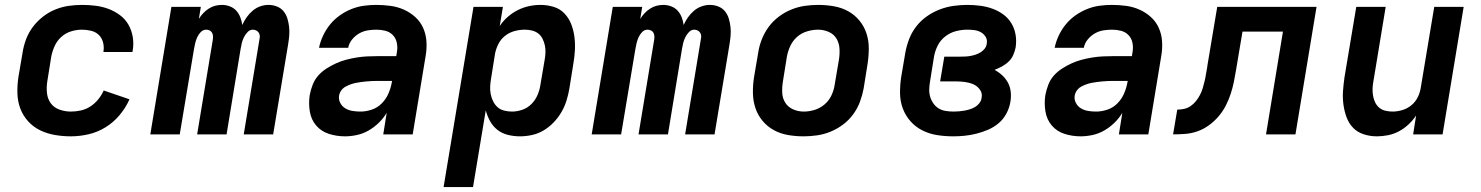

<svg xmlns="http://www.w3.org/2000/svg" viewBox="-20 -548 6040 783"><path d="M269 8Q236 8 204 2.5Q172 -3 144 -16.5Q116 -30 95 -53Q74 -76 63 -105Q52 -134 51 -167Q50 -200 55 -233L72 -333Q76 -360 86 -387Q96 -414 113.5 -437.5Q131 -461 154.5 -479.5Q178 -498 205 -509Q232 -520 259.5 -524Q287 -528 314 -528Q343 -528 370.5 -524.5Q398 -521 423 -511.5Q448 -502 469.5 -486Q491 -470 504 -447Q517 -424 521.5 -396.5Q526 -369 521 -341Q521 -340 520.5 -338.5Q520 -337 520 -336H402Q402 -337 402 -337.5Q402 -338 402 -338Q405 -358 400 -376Q395 -394 382.5 -406Q370 -418 351.5 -422.5Q333 -427 314 -427Q292 -427 269.5 -420Q247 -413 229.5 -397Q212 -381 202.5 -359.5Q193 -338 189 -317L173 -217Q169 -192 171.5 -168.5Q174 -145 187 -127Q200 -109 222.5 -101Q245 -93 269 -93Q289 -93 309.5 -97.5Q330 -102 348 -113.5Q366 -125 380 -142Q394 -159 403 -179L508 -143Q493 -109 468 -79Q443 -49 410.5 -29Q378 -9 341.5 -0.5Q305 8 269 8Z M593 0 679 -520H799L791 -471Q799 -484 809 -494.5Q819 -505 831.5 -513Q844 -521 857.5 -524.5Q871 -528 885 -528Q902 -528 917.5 -522Q933 -516 943.5 -504.5Q954 -493 960 -477.5Q966 -462 968 -446Q975 -462 985.5 -477Q996 -492 1010 -504Q1024 -516 1041 -522Q1058 -528 1075 -528Q1093 -528 1109.5 -521.5Q1126 -515 1136.5 -502Q1147 -489 1152 -472.5Q1157 -456 1159 -438.5Q1161 -421 1159.5 -403Q1158 -385 1155 -367L1094 0H974L1038 -387Q1040 -395 1039.5 -402Q1039 -409 1035 -415Q1031 -421 1024.5 -424Q1018 -427 1011 -427Q999 -427 989.5 -417Q980 -407 974.5 -395.5Q969 -384 966 -372Q963 -360 961 -347L904 0H784L848 -387Q849 -395 848.5 -402Q848 -409 844.5 -415Q841 -421 834.5 -424Q828 -427 821 -427Q808 -427 798.5 -417Q789 -407 784 -395.5Q779 -384 776 -372Q773 -360 771 -347L713 0Z M1387 8Q1353 8 1321.5 -2Q1290 -12 1269.5 -36Q1249 -60 1243.5 -93Q1238 -126 1243 -160Q1247 -181 1255 -202Q1263 -223 1277.5 -239.5Q1292 -256 1311.5 -268.5Q1331 -281 1351 -290Q1371 -299 1392 -304.5Q1413 -310 1434.5 -313.5Q1456 -317 1477 -318Q1498 -319 1518 -319H1596L1599 -338Q1602 -356 1598 -374.5Q1594 -393 1581.5 -405.5Q1569 -418 1551.5 -422.5Q1534 -427 1515 -427Q1497 -427 1479 -424Q1461 -421 1444.5 -411.5Q1428 -402 1415.5 -386.5Q1403 -371 1400 -353H1281Q1286 -378 1297.5 -402.5Q1309 -427 1326 -448Q1343 -469 1365.5 -485Q1388 -501 1413 -511Q1438 -521 1463.5 -524.5Q1489 -528 1514 -528Q1544 -528 1573 -524Q1602 -520 1627.5 -508.5Q1653 -497 1673.5 -478.5Q1694 -460 1705.5 -434.5Q1717 -409 1719 -380Q1721 -351 1716 -321L1663 0H1543L1557 -88Q1544 -66 1525 -47.5Q1506 -29 1483.5 -16Q1461 -3 1436 2.5Q1411 8 1387 8ZM1450 -93Q1473 -93 1496.5 -101Q1520 -109 1537.5 -127Q1555 -145 1564.5 -167.5Q1574 -190 1578 -213L1579 -218H1518Q1508 -218 1497 -217.5Q1486 -217 1475 -216Q1464 -215 1453 -213.5Q1442 -212 1431.5 -210Q1421 -208 1410 -204Q1399 -200 1389 -194.5Q1379 -189 1372 -179.5Q1365 -170 1363 -159Q1360 -143 1367.5 -128.5Q1375 -114 1388.5 -106Q1402 -98 1418 -95.5Q1434 -93 1450 -93Z M1789 215 1911 -520H2031L2018 -442Q2032 -463 2051 -479.5Q2070 -496 2092 -507Q2114 -518 2137.5 -523Q2161 -528 2184 -528Q2212 -528 2238 -520Q2264 -512 2282 -493Q2300 -474 2309.5 -449.5Q2319 -425 2322.5 -398Q2326 -371 2324.5 -343Q2323 -315 2318 -287L2302 -187Q2298 -163 2290.5 -138.5Q2283 -114 2270 -91.5Q2257 -69 2238.5 -49.5Q2220 -30 2197.5 -16.5Q2175 -3 2150 2.5Q2125 8 2101 8Q2075 8 2051 2Q2027 -4 2008.5 -18.5Q1990 -33 1978.5 -54Q1967 -75 1961 -98L1909 215ZM2068 -93Q2089 -93 2110.5 -100.5Q2132 -108 2148 -124.5Q2164 -141 2172.5 -161.5Q2181 -182 2184 -203L2201 -303Q2204 -319 2204.5 -334Q2205 -349 2202 -363Q2199 -377 2192.5 -390Q2186 -403 2175 -411.5Q2164 -420 2149.5 -423.5Q2135 -427 2120 -427Q2100 -427 2079 -421.5Q2058 -416 2040.5 -402.5Q2023 -389 2013 -369.5Q2003 -350 1999 -330L1983 -230Q1980 -213 1979 -197Q1978 -181 1981 -165Q1984 -149 1991 -135Q1998 -121 2009 -111Q2020 -101 2036 -97Q2052 -93 2068 -93Z M2393 0 2479 -520H2599L2591 -471Q2599 -484 2609 -494.5Q2619 -505 2631.5 -513Q2644 -521 2657.5 -524.5Q2671 -528 2685 -528Q2702 -528 2717.5 -522Q2733 -516 2743.5 -504.5Q2754 -493 2760 -477.5Q2766 -462 2768 -446Q2775 -462 2785.5 -477Q2796 -492 2810 -504Q2824 -516 2841 -522Q2858 -528 2875 -528Q2893 -528 2909.5 -521.5Q2926 -515 2936.5 -502Q2947 -489 2952 -472.5Q2957 -456 2959 -438.5Q2961 -421 2959.5 -403Q2958 -385 2955 -367L2894 0H2774L2838 -387Q2840 -395 2839.5 -402Q2839 -409 2835 -415Q2831 -421 2824.5 -424Q2818 -427 2811 -427Q2799 -427 2789.5 -417Q2780 -407 2774.5 -395.5Q2769 -384 2766 -372Q2763 -360 2761 -347L2704 0H2584L2648 -387Q2649 -395 2648.5 -402Q2648 -409 2644.5 -415Q2641 -421 2634.5 -424Q2628 -427 2621 -427Q2608 -427 2598.5 -417Q2589 -407 2584 -395.5Q2579 -384 2576 -372Q2573 -360 2571 -347L2513 0Z M3257 8Q3224 8 3193 2.5Q3162 -3 3135.5 -17.5Q3109 -32 3089.5 -55.5Q3070 -79 3060.5 -108Q3051 -137 3050.5 -169Q3050 -201 3055 -233L3072 -333Q3076 -360 3086.5 -387Q3097 -414 3114.5 -438Q3132 -462 3156 -480Q3180 -498 3207 -509Q3234 -520 3261.5 -524Q3289 -528 3317 -528Q3349 -528 3380.5 -522.5Q3412 -517 3438.5 -502.5Q3465 -488 3484.5 -464.5Q3504 -441 3513.5 -412Q3523 -383 3523 -351Q3523 -319 3518 -287L3502 -187Q3497 -160 3487 -133Q3477 -106 3459.5 -82Q3442 -58 3418 -40Q3394 -22 3367 -11Q3340 0 3312 4Q3284 8 3257 8ZM3258 -93Q3280 -93 3302.5 -100Q3325 -107 3343 -122.5Q3361 -138 3371 -159.5Q3381 -181 3384 -203L3401 -303Q3405 -327 3403.5 -350Q3402 -373 3391 -391Q3380 -409 3359.5 -418Q3339 -427 3316 -427Q3294 -427 3271 -420Q3248 -413 3230.5 -397.5Q3213 -382 3203 -360.5Q3193 -339 3189 -317L3173 -217Q3169 -193 3170 -170Q3171 -147 3182.5 -129Q3194 -111 3214.5 -102Q3235 -93 3258 -93Z M3868 8Q3834 8 3802 3Q3770 -2 3742 -16Q3714 -30 3693.5 -53Q3673 -76 3662 -105Q3651 -134 3650.5 -167Q3650 -200 3655 -233L3672 -333Q3677 -361 3687.5 -388.5Q3698 -416 3716.5 -440Q3735 -464 3760 -481.5Q3785 -499 3812.5 -509.5Q3840 -520 3868.5 -524Q3897 -528 3925 -528Q3952 -528 3978 -524.5Q4004 -521 4027.5 -512.5Q4051 -504 4071 -489.5Q4091 -475 4104 -454Q4117 -433 4121.5 -407.5Q4126 -382 4122 -355Q4119 -340 4112.5 -324.5Q4106 -309 4093.5 -297Q4081 -285 4066 -277Q4051 -269 4036 -263Q4053 -254 4067.5 -240.5Q4082 -227 4091 -210Q4100 -193 4102 -172Q4104 -151 4100 -130Q4096 -107 4084 -84.5Q4072 -62 4052.5 -45.5Q4033 -29 4009.5 -19Q3986 -9 3962.5 -3Q3939 3 3915 5.5Q3891 8 3868 8ZM3869 -93Q3880 -93 3891.5 -94Q3903 -95 3914 -97Q3925 -99 3936 -102.5Q3947 -106 3957 -112Q3967 -118 3974.5 -128Q3982 -138 3983 -149Q3987 -167 3976.5 -182Q3966 -197 3950 -204Q3934 -211 3916 -213.5Q3898 -216 3880 -216H3814L3831 -317H3896Q3907 -317 3917.5 -317.5Q3928 -318 3938.5 -320Q3949 -322 3959.5 -325.5Q3970 -329 3979.5 -335Q3989 -341 3996 -350Q4003 -359 4004 -370Q4007 -385 4000 -397Q3993 -409 3981 -416Q3969 -423 3954.5 -425Q3940 -427 3925 -427Q3902 -427 3878.5 -421Q3855 -415 3835 -399.5Q3815 -384 3804 -362Q3793 -340 3789 -317L3773 -217Q3770 -200 3769.5 -184Q3769 -168 3773.5 -153Q3778 -138 3787 -125.5Q3796 -113 3808.5 -105.5Q3821 -98 3837 -95.5Q3853 -93 3869 -93Z M4387 8Q4353 8 4321.5 -2Q4290 -12 4269.5 -36Q4249 -60 4243.5 -93Q4238 -126 4243 -160Q4247 -181 4255 -202Q4263 -223 4277.5 -239.5Q4292 -256 4311.5 -268.5Q4331 -281 4351 -290Q4371 -299 4392 -304.5Q4413 -310 4434.5 -313.5Q4456 -317 4477 -318Q4498 -319 4518 -319H4596L4599 -338Q4602 -356 4598 -374.5Q4594 -393 4581.5 -405.5Q4569 -418 4551.5 -422.5Q4534 -427 4515 -427Q4497 -427 4479 -424Q4461 -421 4444.5 -411.5Q4428 -402 4415.5 -386.5Q4403 -371 4400 -353H4281Q4286 -378 4297.5 -402.5Q4309 -427 4326 -448Q4343 -469 4365.5 -485Q4388 -501 4413 -511Q4438 -521 4463.5 -524.5Q4489 -528 4514 -528Q4544 -528 4573 -524Q4602 -520 4627.5 -508.5Q4653 -497 4673.5 -478.5Q4694 -460 4705.5 -434.5Q4717 -409 4719 -380Q4721 -351 4716 -321L4663 0H4543L4557 -88Q4544 -66 4525 -47.5Q4506 -29 4483.5 -16Q4461 -3 4436 2.5Q4411 8 4387 8ZM4450 -93Q4473 -93 4496.5 -101Q4520 -109 4537.5 -127Q4555 -145 4564.5 -167.5Q4574 -190 4578 -213L4579 -218H4518Q4508 -218 4497 -217.5Q4486 -217 4475 -216Q4464 -215 4453 -213.5Q4442 -212 4431.5 -210Q4421 -208 4410 -204Q4399 -200 4389 -194.5Q4379 -189 4372 -179.5Q4365 -170 4363 -159Q4360 -143 4367.5 -128.5Q4375 -114 4388.5 -106Q4402 -98 4418 -95.5Q4434 -93 4450 -93Z M4764 0 4781 -101Q4795 -101 4809 -104Q4823 -107 4835.5 -115.5Q4848 -124 4857.5 -136Q4867 -148 4874 -161.5Q4881 -175 4885 -189Q4889 -203 4892.5 -217Q4896 -231 4898 -245Q4900 -259 4903 -273Q4903 -275 4903.5 -277Q4904 -279 4904 -281L4944 -520H5349L5263 0H5143L5212 -419H5047L5021 -264Q5017 -240 5012 -215Q5007 -190 4999 -165.5Q4991 -141 4979 -117.5Q4967 -94 4949.5 -73.5Q4932 -53 4910 -37Q4888 -21 4863.5 -12.5Q4839 -4 4814 -2Q4789 0 4764 0Z M5595 8Q5567 8 5541 -0.5Q5515 -9 5497.5 -27.5Q5480 -46 5471 -71Q5462 -96 5458.5 -123Q5455 -150 5457 -177.5Q5459 -205 5463 -233L5511 -520H5631L5581 -217Q5578 -202 5577.5 -187Q5577 -172 5579.5 -157.5Q5582 -143 5588 -130.5Q5594 -118 5604.5 -109Q5615 -100 5629.5 -96.5Q5644 -93 5659 -93Q5678 -93 5698.5 -99Q5719 -105 5735.5 -118.5Q5752 -132 5761.5 -151Q5771 -170 5774 -190L5829 -520H5949L5863 0H5743L5755 -77Q5742 -57 5723.5 -40Q5705 -23 5684 -12Q5663 -1 5640 3.5Q5617 8 5595 8Z"/></svg>

Font: Iosevka SS04 Extended
Style: Bold Italic
Weight: 700
Width: 7
Italic angle: -9°
Monospace: yes
Designer: Belleve Invis
Foundry: Belleve Invis
Version: Version 19.0.0; ttfautohint (v1.8.4)